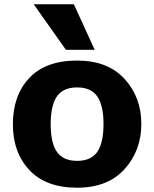

<svg xmlns="http://www.w3.org/2000/svg" viewBox="-20 -862 718 894"><path d="M287 -630 137 -842H324L421 -630ZM339 12Q194 12 117 -70Q40 -152 40 -283Q40 -418 116.5 -499Q193 -580 339 -580Q482 -580 560 -494.5Q638 -409 638 -285Q638 -161 560 -74.5Q482 12 339 12ZM245 -155Q274 -113 339 -113Q404 -113 433 -155Q462 -197 462 -284Q462 -371 433 -413Q404 -455 339 -455Q274 -455 245 -413Q216 -371 216 -284Q216 -197 245 -155Z"/></svg>

Font: Martel Sans Heavy
Style: Regular
Weight: 900
Designer: Dan Reynolds and Mathieu Réguer
Foundry: Dan Reynolds and Mathieu Réguer
Version: Version 1.001;PS 001.001;hotconv 1.0.70;makeotf.lib2.5.58329